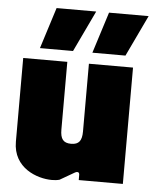

<svg xmlns="http://www.w3.org/2000/svg" viewBox="-54 -795 679 850"><g transform="rotate(5 286.0 -370.0)"><path d="M208 10C220 10 231 9 242 6L306 -31C320 -39 327 -34 327 -23V0H523V-517H327V-216C327 -175 314 -157 279 -157C244 -157 231 -175 231 -216V-517H35V-145C35 -28 143 10 208 10ZM338 -567H485L572 -750H396ZM105 -567H252L339 -750H163Z"/></g></svg>

Font: Finlandica Black
Style: Regular
Weight: 900
Designer: Niklas Ekholm, Juho Hiilivirta, Jaakko Suomalainen
Foundry: Helsinki Type Studio
Version: Version 2.000;Glyphs 3.2 (3202)